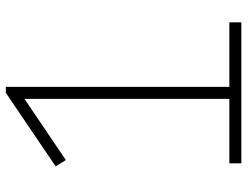

<svg xmlns="http://www.w3.org/2000/svg" viewBox="-112 -712 825 640"><g transform="rotate(-90 300.0 -392.5)"><path d="M545 0H75V-40H290V-723L86 -585L65 -619L310 -785H330V-40H545Z"/></g></svg>

Font: Cooper Hewitt
Style: Light
Weight: 703
Designer: Village Type and Design LLC
Foundry: Cooper Hewitt Smithsonian Design Museum
Version: 1.000